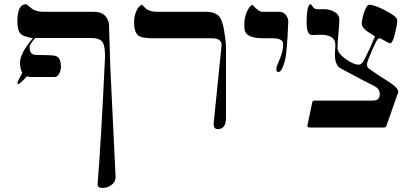

<svg xmlns="http://www.w3.org/2000/svg" viewBox="-20 -613 1960 923"><path d="M535.6 236.3Q537.1 259.3 517.3 274.9Q497.6 290.5 472.2 290.5Q448.2 290.5 449.2 271.5Q465.8 70.8 484.9 -338.9Q484.9 -387.2 476.1 -404.8Q463.4 -430.2 421.4 -430.2H149.9Q137.2 -418.9 123 -393.6Q119.1 -349.1 152.3 -349.1L207 -347.7Q242.7 -347.7 253.9 -341.3Q272.9 -330.1 272.9 -292Q272.9 -274.4 264.2 -258.5Q255.4 -242.7 241.2 -242.7H131.8Q121.6 -242.7 109.4 -246.1Q71.3 -204.1 65.9 -209.5Q63.5 -211.9 63.5 -215.8Q63.5 -219.7 87.4 -262.7Q76.2 -283.2 76.2 -311Q76.2 -357.9 138.2 -429.2Q89.8 -437 76.7 -453.4Q63.5 -469.7 63.5 -510.3Q63.5 -592.8 105.5 -592.8Q107.9 -592.8 129.4 -574.5Q150.9 -556.2 190.4 -556.2H431.6Q492.7 -556.2 503.9 -499Q505.4 -433.1 510.3 -289.6Z M1066.4 -387.2V-45.9Q1066.4 7.3 1026.9 7.8Q1003.9 7.8 1007.8 -26.9L1044.9 -392.1Q1048.8 -428.7 999 -429.2H710.9Q661.6 -429.2 645 -441.9Q624.5 -458.5 624.5 -507.8Q624.5 -531.7 633.3 -554.7Q644.5 -584 662.6 -590.3L679.2 -573.7Q698.2 -556.2 736.3 -556.2H971.2Q1014.2 -556.2 1034.7 -533.2Q1049.8 -514.2 1057.6 -464.8Q1066.4 -411.1 1066.4 -387.2Z M1365.7 -506.3Q1359.4 -356.4 1350.1 -323.7Q1335.9 -266.6 1317.4 -266.6Q1308.6 -266.6 1308.6 -281.7Q1308.6 -293 1325 -329.8Q1341.3 -366.7 1341.3 -399.9Q1342.8 -429.2 1288.1 -429.2H1241.2Q1156.2 -429.2 1154.8 -478.5V-506.3Q1154.8 -525.4 1165 -552.2Q1177.7 -584 1195.3 -590.3Q1192.9 -588.9 1210.7 -572.5Q1228.5 -556.2 1241.2 -556.2H1322.3Q1343.8 -556.2 1355.5 -539.6Q1367.2 -522.9 1365.7 -506.3Z M1893.6 -167.5 1837.4 -7.8Q1835 0 1826.2 0H1469.2Q1455.1 0 1458 -11.2L1481 -120.6Q1482.4 -129.4 1492.2 -129.4H1772.9Q1806.2 -129.4 1805.7 -161.1Q1805.7 -185.1 1781.7 -198.2Q1724.6 -226.1 1615.2 -285.6Q1589.8 -300.8 1589.8 -353Q1589.8 -360.8 1591.1 -375.2Q1592.3 -389.6 1592.3 -396Q1592.3 -449.2 1511.2 -445.8L1481 -444.3Q1454.1 -444.3 1454.1 -502.9Q1454.1 -593.3 1474.6 -592.8L1483.4 -581.1Q1492.2 -568.8 1504.9 -568.8H1521.5H1538.1Q1565.9 -568.8 1588.6 -555.4Q1611.3 -542 1611.3 -519Q1611.3 -497.6 1606.9 -451.9Q1602.5 -406.2 1602.5 -383.3Q1602.5 -356.4 1643.1 -328.6Q1679.7 -301.8 1705.6 -302.2Q1719.7 -302.2 1733.4 -330.1Q1761.2 -384.8 1782.7 -438Q1763.7 -450.7 1743.7 -463.4Q1719.7 -481 1719.2 -499Q1719.2 -518.1 1729.5 -550.8Q1742.2 -590.3 1754.9 -590.3Q1778.8 -590.3 1834.2 -561.8Q1889.6 -533.2 1889.6 -515.6Q1889.6 -495.1 1879.4 -454.6Q1868.2 -405.3 1855.5 -404.8Q1850.6 -404.8 1830.1 -417Q1809.6 -429.2 1801.8 -429.2Q1790.5 -429.2 1747.6 -319.8Q1738.8 -294.4 1752.4 -284.2Q1799.3 -250 1838.9 -226.1Q1901.4 -188 1893.6 -167.5Z"/></svg>

Font: Accordance
Style: Regular
Weight: 400
Version: Version 1.1 (build May 11, 2018) Miklal Software Solutions, 